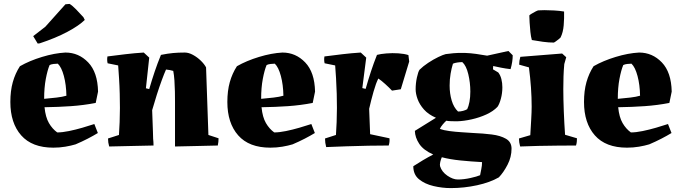

<svg xmlns="http://www.w3.org/2000/svg" viewBox="-20 -745 3486 983"><path d="M253 11Q144 11 88.5 -52Q33 -115 33 -223Q33 -280 45.5 -324.5Q58 -369 82 -406Q131 -434 195 -453.5Q259 -473 315 -476Q383 -476 431.5 -425.5Q480 -375 482 -276L470 -218Q408 -206 343.5 -201.5Q279 -197 208 -196Q213 -145 230.5 -115Q248 -85 273 -67Q299 -67 333 -74Q367 -81 401.5 -91Q436 -101 463 -110L481 -64Q458 -50 429 -35Q400 -20 367 -6Q344 1 314.5 6Q285 11 253 11ZM206 -239Q240 -242 270 -245.5Q300 -249 320 -255Q319 -311 307 -356Q295 -401 276 -419Q266 -419 254 -417.5Q242 -416 234 -412Q223 -386 214.5 -341Q206 -296 206 -239ZM173 -522 150 -560 212 -608 315 -723 336 -725Q349 -718 369.5 -697Q390 -676 407 -657L414 -643Q385 -614 325 -582Q265 -550 183 -523Z M539 5Q533 -15 533 -36L589 -54Q591 -83 592.5 -119.5Q594 -156 594 -192Q594 -225 593 -265Q592 -305 589.5 -344Q587 -383 585 -410L531 -421Q527 -437 530 -456Q576 -462 622.5 -467.5Q669 -473 716 -476L744 -450L727 -293L744 -289Q758 -337 772 -378.5Q786 -420 804 -464Q839 -471 866 -473.5Q893 -476 926 -476Q946 -476 968 -464Q990 -452 1008 -434.5Q1026 -417 1035 -400Q1038 -313 1041 -227Q1044 -141 1047 -54L1099 -37Q1099 -28 1098 -18.5Q1097 -9 1095 0Q1046 1 988.5 2.5Q931 4 876 5V-224Q876 -247 875.5 -276Q875 -305 873 -333.5Q871 -362 867 -382Q851 -387 830 -389Q821 -369 808.5 -335Q796 -301 783 -260.5Q770 -220 759 -181L763 -71L764 -35Q765 -26 765.5 -17.5Q766 -9 766 0Q709 1 649.5 2.5Q590 4 539 5Z M1364 11Q1255 11 1199.5 -52Q1144 -115 1144 -223Q1144 -280 1156.5 -324.5Q1169 -369 1193 -406Q1242 -434 1306 -453.5Q1370 -473 1426 -476Q1494 -476 1542.5 -425.5Q1591 -375 1593 -276L1581 -218Q1519 -206 1454.5 -201.5Q1390 -197 1319 -196Q1324 -145 1341.5 -115Q1359 -85 1384 -67Q1410 -67 1444 -74Q1478 -81 1512.5 -91Q1547 -101 1574 -110L1592 -64Q1569 -50 1540 -35Q1511 -20 1478 -6Q1455 1 1425.5 6Q1396 11 1364 11ZM1317 -239Q1351 -242 1381 -245.5Q1411 -249 1431 -255Q1430 -311 1418 -356Q1406 -401 1387 -419Q1377 -419 1365 -417.5Q1353 -416 1345 -412Q1334 -386 1325.5 -341Q1317 -296 1317 -239Z M1650 8Q1644 -14 1644 -36L1700 -54Q1702 -83 1703.5 -119.5Q1705 -156 1705 -192Q1705 -225 1704 -265Q1703 -305 1700.5 -344Q1698 -383 1696 -410L1642 -421Q1638 -437 1641 -456Q1687 -462 1733.5 -467.5Q1780 -473 1827 -476L1855 -450L1835 -294L1852 -290Q1866 -339 1879.5 -380Q1893 -421 1910 -464Q1928 -469 1958.5 -471.5Q1989 -474 2019.5 -472Q2050 -470 2071 -463L2075 -430L2032 -288L1987 -281Q1972 -297 1952 -315Q1932 -333 1917 -343Q1905 -320 1892.5 -276Q1880 -232 1870 -188L1875 -58L1974 -37Q1975 -28 1974 -18.5Q1973 -9 1970 0Q1923 0 1867 1Q1811 2 1754.5 4Q1698 6 1650 8Z M2288 218Q2244 218 2199.5 207.5Q2155 197 2125.5 173Q2096 149 2096 106Q2119 91 2145 75.5Q2171 60 2198 46Q2148 24 2126.5 -8.5Q2105 -41 2104 -75L2212 -142Q2173 -159 2150.5 -184.5Q2128 -210 2118 -237.5Q2108 -265 2108 -288Q2108 -319 2114.5 -348.5Q2121 -378 2128 -388Q2146 -406 2172.5 -423.5Q2199 -441 2224 -453Q2249 -465 2262 -468Q2277 -470 2301.5 -472.5Q2326 -475 2361 -474Q2389 -473 2417.5 -469Q2446 -465 2474 -460L2583 -484L2605 -462Q2605 -429 2594 -391Q2568 -394 2545.5 -398.5Q2523 -403 2505 -407L2504 -390L2531 -374Q2542 -360 2547 -340Q2552 -320 2552 -298Q2552 -268 2544.5 -240Q2537 -212 2527 -198Q2505 -175 2470 -159Q2435 -143 2395 -134Q2355 -125 2320 -124Q2306 -124 2289.5 -124.5Q2273 -125 2265 -127Q2257 -120 2246.5 -107.5Q2236 -95 2232 -85Q2251 -78 2281 -74Q2311 -70 2343.5 -68Q2376 -66 2404 -64Q2453 -62 2497.5 -56.5Q2542 -51 2570.5 -34.5Q2599 -18 2599 16Q2599 59 2578.5 98.5Q2558 138 2534 163Q2489 189 2422.5 203.5Q2356 218 2288 218ZM2325 -174Q2338 -174 2351 -177.5Q2364 -181 2372 -186Q2379 -200 2383.5 -223.5Q2388 -247 2388 -276Q2388 -322 2377.5 -365.5Q2367 -409 2347 -427Q2335 -427 2321.5 -425Q2308 -423 2299 -419Q2292 -397 2287 -368Q2282 -339 2282 -307Q2282 -266 2292.5 -230.5Q2303 -195 2325 -174ZM2324 174Q2354 174 2388 166.5Q2422 159 2438 152Q2440 140 2444 121.5Q2448 103 2448 85Q2392 82 2337.5 76.5Q2283 71 2242 60Q2237 71 2234 84.5Q2231 98 2233 106Q2242 135 2270.5 154.5Q2299 174 2324 174Z M2643 5Q2637 -17 2637 -36L2695 -53Q2697 -88 2699.5 -130.5Q2702 -173 2702 -199Q2702 -246 2698.5 -296.5Q2695 -347 2688 -400L2638 -414Q2638 -434 2644 -454L2858 -471L2879 -452L2869 -417Q2866 -384 2865 -353Q2864 -322 2864 -289Q2864 -239 2866.5 -175.5Q2869 -112 2873 -55L2934 -37Q2934 -28 2933 -18.5Q2932 -9 2929 0Q2887 0 2837 0.5Q2787 1 2736.5 2Q2686 3 2643 5ZM2703 -540Q2698 -557 2695.5 -581.5Q2693 -606 2691.5 -629.5Q2690 -653 2690 -666Q2692 -669 2702 -675Q2712 -681 2722.5 -686.5Q2733 -692 2737 -692Q2745 -693 2767 -693Q2789 -693 2816.5 -691.5Q2844 -690 2868 -686Q2869 -652 2866 -615.5Q2863 -579 2850 -553Q2850 -552 2842 -545.5Q2834 -539 2825.5 -533Q2817 -527 2816 -527Q2790 -527 2760 -531Q2730 -535 2703 -540Z M3190 11Q3081 11 3025.5 -52Q2970 -115 2970 -223Q2970 -280 2982.5 -324.5Q2995 -369 3019 -406Q3068 -434 3132 -453.5Q3196 -473 3252 -476Q3320 -476 3368.5 -425.5Q3417 -375 3419 -276L3407 -218Q3345 -206 3280.5 -201.5Q3216 -197 3145 -196Q3150 -145 3167.5 -115Q3185 -85 3210 -67Q3236 -67 3270 -74Q3304 -81 3338.5 -91Q3373 -101 3400 -110L3418 -64Q3395 -50 3366 -35Q3337 -20 3304 -6Q3281 1 3251.5 6Q3222 11 3190 11ZM3143 -239Q3177 -242 3207 -245.5Q3237 -249 3257 -255Q3256 -311 3244 -356Q3232 -401 3213 -419Q3203 -419 3191 -417.5Q3179 -416 3171 -412Q3160 -386 3151.5 -341Q3143 -296 3143 -239Z"/></svg>

Font: Labrada ExtraBold
Style: Regular
Weight: 800
Designer: Mercedes Jáuregui
Foundry: Omnibus-Type Team
Version: Version 1.000; ttfautohint (v1.8.4.7-5d5b)